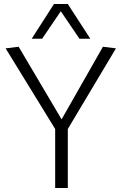

<svg xmlns="http://www.w3.org/2000/svg" viewBox="-20 -937 608 957"><path d="M255 0V-294L8 -696L73 -704L287 -342L493 -704L558 -696L318 -294V0ZM138 -744 249 -917H318L430 -744H376L283 -881L190 -744Z"/></svg>

Font: Georama ExtraCondensed Thin Light
Style: Regular
Weight: 300
Version: Version 1.001